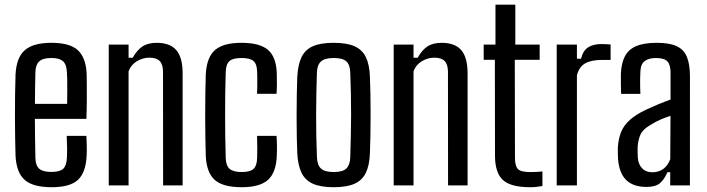

<svg xmlns="http://www.w3.org/2000/svg" viewBox="-20 -790 3012 818"><path d="M200.4 7.6Q119.7 7.6 84.8 -23.9Q49.9 -55.4 46.2 -125.9Q45.1 -161.6 44.4 -205.7Q43.7 -249.9 43.7 -297.1Q43.7 -344.3 44.3 -389.8Q44.8 -435.3 46.2 -472.9Q50.1 -545.7 86.1 -576.6Q122.1 -607.6 199.2 -607.6Q277.3 -607.6 311.5 -576.3Q345.8 -544.9 349.1 -476.5Q349.6 -464.5 349.8 -432.9Q350.1 -401.2 349.8 -360.8Q349.6 -320.5 348.1 -283.7H128.6Q128.6 -243.6 129.3 -202Q130.1 -160.4 130.8 -117.2Q131.8 -83.7 147.8 -70.6Q163.7 -57.5 198.8 -57.5Q234.3 -57.5 248.9 -70.6Q263.5 -83.7 265 -117.4Q266 -132.8 265.9 -158.1Q265.7 -183.4 264.2 -211.1H348.1Q349.1 -195.2 349.6 -168.8Q350.1 -142.4 349.1 -125.9Q345.4 -54.3 311.8 -23.4Q278.2 7.6 200.4 7.6ZM128.8 -347.4H266Q266.4 -374.7 266.6 -402.7Q266.8 -430.8 266.4 -452.6Q265.9 -474.3 265 -483.6Q263.1 -516.7 247.7 -529.8Q232.3 -542.9 199.2 -542.9Q162.2 -542.9 147 -528.4Q131.8 -514 130.8 -483.6Q130.3 -450.1 129.5 -415.6Q128.8 -381.2 128.8 -347.4Z M443.3 0V-600H527.8V-544.1H545.6Q562.9 -575.8 586.4 -591.7Q609.9 -607.6 647.9 -607.6Q703.3 -607.6 730.5 -577.2Q757.7 -546.7 758.1 -478.4V0H674.9L674.5 -485Q674.1 -516.2 660.2 -530.2Q646.3 -544.3 616.7 -544.3Q588.1 -544.3 562.9 -529Q537.8 -513.7 527.8 -486.2V0Z M1075.1 -390.5Q1076 -406 1076.1 -422.6Q1076.1 -439.2 1076.1 -455.2Q1076 -471.2 1075.5 -484.4Q1074.8 -517.2 1059.9 -530.1Q1045 -542.9 1008.9 -542.9Q972.7 -542.9 957.7 -529.8Q942.7 -516.7 941.7 -484Q940.2 -437.4 939.6 -392.3Q939.1 -347.2 939.1 -302.1Q939.1 -257 939.6 -211.2Q940.2 -165.4 941.7 -117.2Q942.7 -83.7 958.5 -70.4Q974.2 -57.1 1009.7 -57.1Q1045.6 -57.1 1060.2 -70.6Q1074.8 -84.1 1075.5 -117.8Q1076.1 -138.4 1076.1 -160.1Q1076.1 -181.7 1075.1 -211.1H1158.2Q1159.6 -193.6 1159.9 -168.4Q1160.2 -143.2 1159.2 -125.5Q1156.3 -54.7 1121.7 -23.6Q1087.1 7.6 1009.7 7.6Q929.4 7.6 894.7 -23.7Q860 -55 856.7 -125.5Q855.6 -161.2 854.9 -205.3Q854.2 -249.5 854.2 -297.1Q854.2 -344.7 854.8 -390.2Q855.3 -435.7 856.7 -473.3Q860.6 -545.7 895.8 -576.6Q931 -607.6 1008.9 -607.6Q1087 -607.6 1122.2 -577.1Q1157.4 -546.5 1159.2 -476.1Q1159.8 -456.1 1159.7 -432.4Q1159.6 -408.8 1158.2 -390.5Z M1401.5 7.6Q1346.5 7.6 1313.5 -7Q1280.4 -21.7 1264.9 -53.4Q1249.3 -85.1 1246.5 -136.9Q1245.1 -167.1 1244.4 -207.8Q1243.7 -248.5 1243.7 -293.8Q1243.7 -339.1 1244.4 -383Q1245.1 -427 1246.5 -462.9Q1249.4 -515.6 1265 -547.3Q1280.6 -578.9 1313.6 -593.3Q1346.6 -607.6 1401.5 -607.6Q1457.7 -607.6 1490.6 -592.9Q1523.5 -578.1 1538.8 -546.5Q1554.1 -514.8 1556 -462.9Q1557.4 -430.1 1558.2 -388.6Q1558.9 -347.1 1558.9 -303.1Q1558.9 -259.1 1558.2 -216.4Q1557.4 -173.7 1556 -136.9Q1554 -85.1 1538.5 -53.4Q1523 -21.7 1490.1 -7Q1457.2 7.6 1401.5 7.6ZM1401.5 -57.1Q1440.4 -57.1 1455.6 -72.1Q1470.9 -87.2 1472.2 -118.8Q1473.7 -164.4 1474.6 -209.1Q1475.6 -253.8 1475.8 -298.7Q1476 -343.7 1475 -389.2Q1474.1 -434.7 1472.2 -481.8Q1470.9 -514.9 1455.2 -528.9Q1439.6 -542.9 1401.5 -542.9Q1363.8 -542.9 1347.5 -528.1Q1331.2 -513.3 1330.2 -480.6Q1328.8 -440.1 1327.9 -396.3Q1327 -352.5 1326.8 -306.3Q1326.6 -260.2 1327.5 -213.2Q1328.5 -166.2 1330.3 -119.6Q1331.7 -86.4 1347.7 -71.7Q1363.8 -57.1 1401.5 -57.1Z M1657.3 0V-600H1741.8V-544.1H1759.6Q1776.9 -575.8 1800.4 -591.7Q1823.9 -607.6 1861.9 -607.6Q1917.3 -607.6 1944.5 -577.2Q1971.7 -546.7 1972.1 -478.4V0H1888.9L1888.5 -485Q1888.1 -516.2 1874.2 -530.2Q1860.3 -544.3 1830.7 -544.3Q1802.1 -544.3 1776.9 -529Q1751.8 -513.7 1741.8 -486.2V0Z M2239 7.6Q2156 7.6 2122.5 -23.2Q2089 -53.9 2088.9 -127.1L2088.3 -535.1H2040.7V-600H2090.9V-770H2175.5V-600H2279.2V-535.1H2173.2L2174 -117.8Q2174 -81.8 2187 -69.3Q2200 -56.9 2240.2 -56.9Q2255.3 -56.9 2266.2 -57.6Q2277.2 -58.3 2291 -59.5V2.6Q2279 4.6 2266.4 6.1Q2253.9 7.6 2239 7.6Z M2351.8 0V-600H2437.9V-539.7H2455.3Q2464 -574.3 2485.6 -588.3Q2507.2 -602.4 2544.1 -602.4Q2553.1 -602.4 2562.9 -601.6Q2572.7 -600.8 2581.4 -600.6V-534.7H2544.9Q2499 -534.7 2473.2 -520.1Q2447.4 -505.6 2437.9 -469.3V0Z M2734.6 6.4Q2678.4 6.4 2648.1 -22.9Q2617.8 -52.2 2613.1 -112.8Q2612.6 -125.2 2612.2 -137.5Q2611.8 -149.7 2612.3 -162.1Q2614.7 -198.3 2625.9 -226.9Q2637.2 -255.4 2663 -278.7Q2688.8 -302 2733.3 -323.1Q2757.4 -334.3 2783.8 -345.4Q2810.3 -356.4 2836.8 -365.6V-481.4Q2836.8 -513.9 2823.3 -528.4Q2809.8 -542.9 2774.8 -542.9Q2745 -542.9 2727.5 -530.4Q2709.9 -517.9 2708.4 -486.8Q2707.5 -472.4 2707.2 -453.5Q2707 -434.5 2707.4 -416.8Q2707.9 -399 2708.4 -390.1H2626.2Q2625.7 -409.9 2625.2 -432.6Q2624.7 -455.3 2625.2 -476.5Q2627.3 -521.5 2642.5 -550.5Q2657.7 -579.5 2690.5 -593.5Q2723.4 -607.6 2778.2 -607.6Q2833.1 -607.6 2863.7 -592.9Q2894.3 -578.2 2906.9 -546.6Q2919.5 -515 2919.5 -464.5L2919.3 0H2835.4V-56.3H2823.6Q2810.7 -26.6 2792.3 -10.1Q2773.8 6.4 2734.6 6.4ZM2759 -56.1Q2786.6 -56.1 2806.1 -70.5Q2825.6 -84.9 2835.6 -111.8L2836.6 -296.4Q2817.1 -290.4 2796.2 -281.6Q2775.2 -272.7 2750.7 -257.4Q2718.1 -238.6 2708.1 -215.4Q2698.1 -192.2 2696.5 -162.1Q2696.4 -148.8 2696.6 -139Q2696.8 -129.1 2697.3 -118.2Q2699.8 -89.4 2715.8 -72.7Q2731.8 -56.1 2759 -56.1Z"/></svg>

Font: Big Shoulders Thin
Style: Regular
Weight: 100
Version: Version 2.002